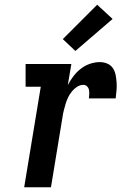

<svg xmlns="http://www.w3.org/2000/svg" viewBox="-20 -790 540 810"><path d="M82 0 152 -424H88V-520H281L266 -431Q276 -450 289.5 -468Q303 -486 321 -500Q339 -514 360 -521Q381 -528 401 -528Q418 -528 433 -521.5Q448 -515 456.5 -502Q465 -489 468 -473Q471 -457 472 -441Q473 -425 471.5 -408Q470 -391 468 -375H355Q356 -384 356.5 -393Q357 -402 355.5 -410.5Q354 -419 347.5 -425.5Q341 -432 332 -432Q318 -432 305.5 -424Q293 -416 283.5 -404.5Q274 -393 267.5 -379.5Q261 -366 257 -352.5Q253 -339 249.5 -325.5Q246 -312 244 -298L195 0ZM298 -575 245 -625 390 -770 455 -710Z"/></svg>

Font: Iosevka Curly Slab
Style: Bold Italic
Weight: 700
Italic angle: -9°
Monospace: yes
Designer: Belleve Invis
Foundry: Belleve Invis
Version: Version 22.1.2; ttfautohint (v1.8.4)